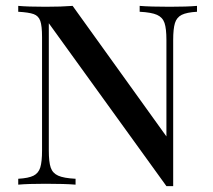

<svg xmlns="http://www.w3.org/2000/svg" viewBox="-20 -628 725 653"><path d="M650 -588Q615 -586 598 -577.5Q581 -569 575 -549.5Q569 -530 569 -492V5H546L146 -549V-116Q146 -77 152.5 -58Q159 -39 178 -30.5Q197 -22 237 -20V0Q201 -3 135 -3Q75 -3 42 0V-20Q77 -22 94 -30.5Q111 -39 117 -58.5Q123 -78 123 -116V-502Q123 -540 117 -557Q111 -574 94.5 -580Q78 -586 42 -588V-608Q75 -605 135 -605Q189 -605 227 -608L546 -164V-492Q546 -531 539.5 -550Q533 -569 514 -577.5Q495 -586 455 -588V-608Q491 -605 557 -605Q617 -605 650 -608Z"/></svg>

Font: Playfair Display SC
Style: Regular
Weight: 400
Designer: Claus Eggers Sørensen
Foundry: Claus Eggers Sørensen
Version: Version 1.200; ttfautohint (v1.6)